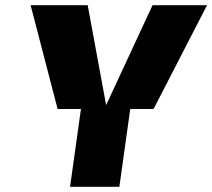

<svg xmlns="http://www.w3.org/2000/svg" viewBox="-20 -720 818 740"><path d="M572 -300H482L440 0H250L292 -300H202L98 -700H318L389 -315L568 -700H778Z"/></svg>

Font: Fivo Sans Modern Heavy
Style: Regular
Weight: 900
Designer: Alexander Slobzheninov
Foundry: Alexander Slobzheninov
Version: 1.0